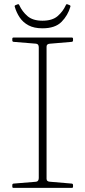

<svg xmlns="http://www.w3.org/2000/svg" viewBox="-20 -916 416 936"><path d="M169 0V-733H207V0ZM46 0Q40 0 40 -6V-14Q40 -20 46 -21L156 -30Q163 -31 166 -36Q169 -41 169 -48V-222H207V-44Q207 -37 212 -33.5Q217 -30 224 -30L330 -21Q336 -20 336 -14V-6Q336 0 330 0ZM40 -727Q40 -733 46 -733H330Q336 -733 336 -727V-719Q336 -713 330 -712L224 -703Q217 -703 212 -699.5Q207 -696 207 -689V-511H169V-685Q169 -693 166 -697.5Q163 -702 156 -703L46 -712Q40 -713 40 -719ZM187 -778Q146 -778 119 -792.5Q92 -807 76 -831Q60 -855 52 -883Q50 -889 56 -891L66 -895Q72 -897 74 -891Q88 -860 114 -837.5Q140 -815 187 -815Q235 -815 261 -837.5Q287 -860 301 -891Q303 -897 309 -895L319 -891Q325 -889 323 -883Q311 -841 280 -809.5Q249 -778 187 -778Z"/></svg>

Font: Hahmlet Thin
Style: Regular
Weight: 250
Version: Version 1.002